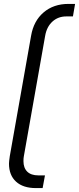

<svg xmlns="http://www.w3.org/2000/svg" viewBox="-20 -755 404 982"><path d="M26 82Q26 72 30 44L139 -572Q152 -648 203 -691.5Q254 -735 330 -735H364L353 -671H319Q277 -671 248 -644.5Q219 -618 211 -572L102 44Q100 53 100 69Q100 104 119.5 123Q139 142 176 142H210L198 207H164Q98 207 62 174Q26 141 26 82Z"/></svg>

Font: Bai Jamjuree
Style: Italic
Weight: 400
Italic angle: -10°
Version: Version 1.000; ttfautohint (v1.6)